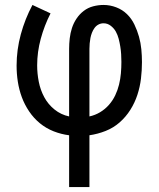

<svg xmlns="http://www.w3.org/2000/svg" viewBox="-20 -540 640 775"><path d="M259 215V6Q227 2 196.5 -10Q166 -22 141 -42.5Q116 -63 97.5 -90.5Q79 -118 68 -148Q57 -178 52 -210Q47 -242 47 -275Q47 -339 64 -401.5Q81 -464 111 -520L184 -486Q159 -437 144.5 -383.5Q130 -330 130 -276Q130 -243 136.5 -210Q143 -177 158.5 -148Q174 -119 200 -98Q226 -77 259 -70V-343Q259 -364 261.5 -385.5Q264 -407 270.5 -427Q277 -447 289 -465Q301 -483 318 -496Q335 -509 356 -514.5Q377 -520 398 -520Q424 -520 449 -510.5Q474 -501 492.5 -483Q511 -465 522.5 -441Q534 -417 541 -392Q548 -367 550.5 -341Q553 -315 553 -289Q553 -256 549 -222.5Q545 -189 534.5 -157Q524 -125 506 -96.5Q488 -68 463 -46Q438 -24 406.5 -11.5Q375 1 341 6V215ZM341 -70Q364 -75 384 -87Q404 -99 419.5 -116.5Q435 -134 445 -155Q455 -176 460.5 -198.5Q466 -221 468 -244Q470 -267 470 -290Q470 -306 469 -321.5Q468 -337 465.5 -352.5Q463 -368 459 -383.5Q455 -399 447.5 -412.5Q440 -426 427 -436Q414 -446 398 -446Q387 -446 377.5 -441Q368 -436 361.5 -427Q355 -418 351 -407.5Q347 -397 345 -386.5Q343 -376 342 -365Q341 -354 341 -343Z"/></svg>

Font: Iosevka Fixed Extended
Style: Regular
Weight: 400
Width: 7
Monospace: yes
Designer: Belleve Invis
Foundry: Belleve Invis
Version: Version 24.1.1; ttfautohint (v1.8.4)